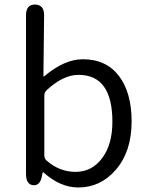

<svg xmlns="http://www.w3.org/2000/svg" viewBox="-20 -816 654 849"><path d="M326 13Q247 13 173 -53Q169 -56 168 -51L166 -40Q158 6 127 3Q95 0 95 -47V-748Q95 -796 135 -796Q176 -795 175 -747L172 -481Q172 -476 176 -479Q265 -554 346 -554Q450 -554 506 -480Q562 -406 562 -279Q562 -145 491 -64Q424 13 326 13ZM477 -278Q477 -485 327 -485Q259 -485 186 -417Q176 -407 176 -393V-129Q176 -115 186 -106Q243 -56 314.5 -56Q386 -56 431.5 -116.5Q477 -177 477 -278Z"/></svg>

Font: Resource Han Rounded JP Normal
Style: Regular
Weight: 350
Designer: Cyano Hao (round all glyphs); Ryoko NISHIZUKA 西塚涼子 (kana, bopomofo & ideographs); Paul D. Hunt (Latin, Greek & Cyrillic)
Foundry: Cyano Hao
Version: 0.990